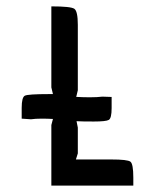

<svg xmlns="http://www.w3.org/2000/svg" viewBox="-20 -581 446 602"><path d="M220 -201 224 -181V-100L218 -81H329Q380 -81 389 -74Q398 -67 398 -24V1H141V-189L146 -208Q129 -209 110 -209Q91 -209 77 -207L48 -209V-243Q48 -276 58 -281Q68 -286 134 -286H146L141 -307V-561Q202 -561 213 -553.5Q224 -546 224 -503V-298L219 -277H224Q240 -276 262.5 -276Q285 -276 301 -278L330 -277V-242Q330 -210 321 -205Q312 -200 274 -200Q236 -200 220 -201Z"/></svg>

Font: Economica
Style: Bold
Weight: 700
Designer: Vicente Lamonaca
Foundry: Vicente Lamonaca
Version: Version 1.100